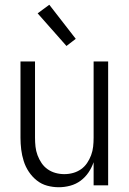

<svg xmlns="http://www.w3.org/2000/svg" viewBox="-20 -778 540 806"><path d="M227 8Q202 8 178 1.5Q154 -5 134.5 -20.5Q115 -36 101 -57Q87 -78 79.5 -102Q72 -126 69 -150.5Q66 -175 66 -200V-520H127V-200Q127 -181 129 -162.5Q131 -144 137.5 -126.5Q144 -109 154.5 -93.5Q165 -78 180 -67.5Q195 -57 213 -52Q231 -47 250 -47Q269 -47 287 -52Q305 -57 320 -67.5Q335 -78 345.5 -93.5Q356 -109 362.5 -126.5Q369 -144 371 -162.5Q373 -181 373 -200V-520H434V0H373V-97Q365 -74 351.5 -54Q338 -34 318.5 -19.5Q299 -5 275 1.5Q251 8 227 8ZM259 -585 138 -722 187 -758 298 -615Z"/></svg>

Font: Iosevka Fixed SS04 Light
Style: Regular
Weight: 300
Monospace: yes
Designer: Belleve Invis
Foundry: Belleve Invis
Version: Version 32.5.0